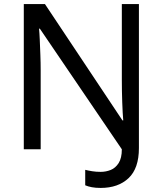

<svg xmlns="http://www.w3.org/2000/svg" viewBox="-20 -734 800 944"><path d="M475 190Q450 190 431.5 186.5Q413 183 399 177V101Q415 105 434 108Q453 111 475 111Q501 111 524.5 101.5Q548 92 563.5 67.5Q579 43 579 0L176 -593H172Q174 -574 175.5 -539Q177 -504 178.5 -464Q180 -424 180 -387V0H97V-714H201L582 -142H586Q583 -174 581 -230.5Q579 -287 579 -342V-714H663V-6Q663 94 612 142Q561 190 475 190Z"/></svg>

Font: Noto Sans Gothic
Style: Regular
Weight: 400
Designer: Monotype Design Team
Foundry: Monotype Imaging Inc.
Version: Version 2.001; ttfautohint (v1.8.4.7-5d5b)